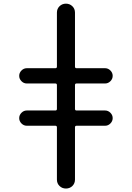

<svg xmlns="http://www.w3.org/2000/svg" viewBox="-20 -830 733 1069"><path d="M288.1 -214.8Q296.9 -214.8 296.9 -223.6V-356.4Q296.9 -365.2 288.1 -365.2H128.9Q112.3 -365.2 99.6 -377.9Q86.9 -390.6 86.9 -407.7Q86.9 -424.8 99.6 -437.5Q112.3 -450.2 128.9 -450.2H288.1Q296.9 -450.2 296.9 -459V-759.8Q296.9 -781.2 311.5 -795.4Q326.2 -809.6 347.2 -809.6Q368.2 -809.6 382.8 -795.4Q397.5 -781.2 397.5 -759.8V-459Q397.5 -450.2 406.2 -450.2H565.4Q582 -450.2 594.7 -437.5Q607.4 -424.8 607.4 -407.7Q607.4 -390.6 594.7 -377.9Q582 -365.2 565.4 -365.2H406.2Q397.5 -365.2 397.5 -356.4V-223.6Q397.5 -214.8 406.2 -214.8H565.4Q582 -214.8 594.7 -202.1Q607.4 -189.5 607.4 -172.4Q607.4 -155.3 594.7 -142.6Q582 -129.9 565.4 -129.9H406.2Q397.5 -129.9 397.5 -121.1V169.9Q397.5 191.4 382.8 205.6Q368.2 219.7 347.2 219.7Q326.2 219.7 311.5 205.6Q296.9 191.4 296.9 169.9V-121.1Q296.9 -129.9 288.1 -129.9H128.9Q112.3 -129.9 99.6 -142.6Q86.9 -155.3 86.9 -172.4Q86.9 -189.5 99.6 -202.1Q112.3 -214.8 128.9 -214.8Z"/></svg>

Font: Rounded Mgen+ 2p medium
Style: Regular
Weight: 500
Designer: [Source Han Sans]
Ryoko NISHIZUKA  (kana & ideographs); Paul D. Hunt (Latin, Greek & Cyrillic); Wenlong ZHANG  (bopomofo
Version: Version 1.059.20150602